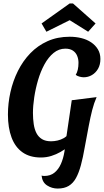

<svg xmlns="http://www.w3.org/2000/svg" viewBox="-20 -893 602 1113"><path d="M217 20Q153 20 110.5 -10Q68 -40 47 -96Q26 -152 26 -229Q26 -294 40.5 -359Q55 -424 84 -482Q113 -540 156 -584.5Q199 -629 256 -654.5Q313 -680 384 -680Q420 -680 452 -672Q484 -664 508.5 -647.5Q533 -631 547.5 -607Q562 -583 562 -551Q562 -518 548.5 -494.5Q535 -471 513 -458Q491 -445 465 -445Q455 -445 441.5 -448.5Q428 -452 419 -459Q427 -472 431 -489.5Q435 -507 435 -529Q435 -551 427 -570Q419 -589 402 -600Q385 -611 359 -611Q321 -611 290.5 -586Q260 -561 237.5 -519.5Q215 -478 200.5 -428.5Q186 -379 178.5 -329Q171 -279 171 -238Q171 -204 175.5 -173.5Q180 -143 191.5 -121Q203 -99 223.5 -86.5Q244 -74 276 -74Q295 -74 314 -78.5Q333 -83 349 -92Q365 -101 373 -113V-41Q355 -26 330.5 -12Q306 2 277.5 11Q249 20 217 20ZM314 200Q281 200 253 182Q225 164 221 125Q225 126 229.5 126.5Q234 127 237 127Q272 127 295.5 108Q319 89 333 57.5Q347 26 353.5 -13.5Q360 -53 364 -95L396 -312L540 -330Q525 -296 514.5 -255Q504 -214 494 -161Q484 -108 471 -38Q461 20 449 64.5Q437 109 420.5 139Q404 169 378.5 184.5Q353 200 314 200ZM249 -709 221 -757 384 -873H403L534 -757L491 -709L384 -776Z"/></svg>

Font: Sansita Swashed Light Medium
Style: Regular
Weight: 500
Version: Version 1.003